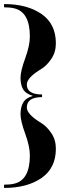

<svg xmlns="http://www.w3.org/2000/svg" viewBox="-20 -720 295 945"><path d="M127 -540Q127 -661 50 -679Q30 -684 0 -684V-700Q114 -700 184.5 -651Q255 -602 255 -507Q255 -463 232.5 -430Q210 -397 184 -381Q112 -338 112 -304Q112 -255 187 -255V-242Q112 -242 112 -191Q112 -157 184 -114Q210 -98 232.5 -65Q255 -32 255 12Q255 107 184.5 156Q114 205 0 205V189Q30 189 50 184Q127 166 127 45Q127 1 104 -62Q81 -125 81 -158.5Q81 -192 94 -215Q107 -238 142 -248Q106 -259 93.5 -281Q81 -303 81 -336.5Q81 -370 104 -433Q127 -496 127 -540Z"/></svg>

Font: Elsie Black
Style: Regular
Weight: 900
Designer: Alejandro Inler
Foundry: Alejandro Inler
Version: 1.002